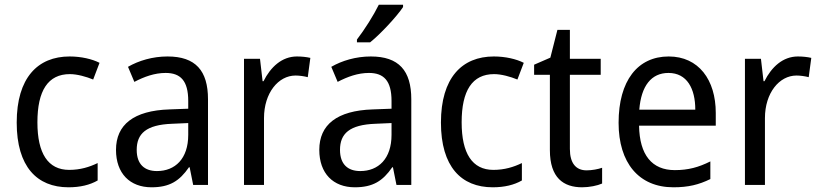

<svg xmlns="http://www.w3.org/2000/svg" viewBox="-20 -786 3481 816"><path d="M271 10C321 10 362 0 395 -19V-93C360 -76 321 -64 274 -64C184 -64 139 -134 139 -266C139 -401 184 -471 277 -471C308 -471 347 -460 376 -448L403 -519C372 -535 325 -546 276 -546C140 -546 51 -455 51 -265C51 -78 137 10 271 10Z M692 -546C628 -546 569 -528 524 -502L551 -438C593 -460 637 -476 684 -476C747 -476 780 -443 780 -357V-324L700 -321C548 -316 473 -256 473 -149C473 -49 532 10 624 10C701 10 743 -17 783 -75H786L801 0H864V-364C864 -486 811 -546 692 -546ZM712 -260 780 -263V-213C780 -111 724 -59 647 -59C595 -59 561 -87 561 -149C561 -218 601 -256 712 -260Z M1242 -546C1178 -546 1130 -501 1100 -441H1096L1085 -536H1017V0H1102V-284C1102 -391 1163 -465 1236 -465C1253 -465 1273 -462 1288 -458L1299 -540C1282 -544 1261 -546 1242 -546Z M1693 -756V-766H1590C1568 -721 1530 -661 1497 -618V-606H1553C1598 -642 1668 -718 1693 -756ZM1556 -546C1492 -546 1433 -528 1388 -502L1415 -438C1457 -460 1501 -476 1548 -476C1611 -476 1644 -443 1644 -357V-324L1564 -321C1412 -316 1337 -256 1337 -149C1337 -49 1396 10 1488 10C1565 10 1607 -17 1647 -75H1650L1665 0H1728V-364C1728 -486 1675 -546 1556 -546ZM1576 -260 1644 -263V-213C1644 -111 1588 -59 1511 -59C1459 -59 1425 -87 1425 -149C1425 -218 1465 -256 1576 -260Z M2074 10C2124 10 2165 0 2198 -19V-93C2163 -76 2124 -64 2077 -64C1987 -64 1942 -134 1942 -266C1942 -401 1987 -471 2080 -471C2111 -471 2150 -460 2179 -448L2206 -519C2175 -535 2128 -546 2079 -546C1943 -546 1854 -455 1854 -265C1854 -78 1940 10 2074 10Z M2473 -62C2428 -62 2402 -92 2402 -153V-468H2533V-536H2402V-659H2349L2319 -541L2250 -511V-468H2317V-148C2317 -30 2375 10 2454 10C2485 10 2519 3 2539 -6V-73C2522 -67 2496 -62 2473 -62Z M2822 -546C2690 -546 2609 -443 2609 -264C2609 -94 2695 10 2842 10C2905 10 2950 -1 2999 -25V-100C2949 -75 2905 -63 2848 -63C2751 -63 2698 -127 2696 -252H3022V-306C3022 -447 2949 -546 2822 -546ZM2821 -476C2900 -476 2935 -409 2935 -320H2697C2705 -421 2748 -476 2821 -476Z M3371 -546C3307 -546 3259 -501 3229 -441H3225L3214 -536H3146V0H3231V-284C3231 -391 3292 -465 3365 -465C3382 -465 3402 -462 3417 -458L3428 -540C3411 -544 3390 -546 3371 -546Z"/></svg>

Font: Noto Sans Gurmukhi SemiCondensed
Style: Regular
Weight: 400
Width: 4
Designer: Jelle Bosma - Monotype Design Team
Foundry: Monotype Imaging Inc.
Version: Version 2.004